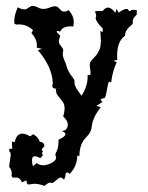

<svg xmlns="http://www.w3.org/2000/svg" viewBox="-20 -605 484 630"><path d="M15.1 -95.2Q15.1 -107.4 10.3 -107.9L10.7 -116.7H20L19 -140.6L28.3 -138.7Q34.2 -166.5 53.2 -166.5Q63.5 -166.5 79.1 -157.7L88.9 -164.6Q105 -155.8 110.8 -139.6Q125.5 -138.7 125.5 -125L116.7 -115.2L120.6 -106.9Q117.7 -105.5 117.7 -102.5L120.6 -95.7L112.3 -85.9Q101.6 -92.3 94.2 -92.3Q85 -92.3 85 -79.6Q85 -68.4 88.4 -59.6L100.1 -69.8Q110.8 -62.5 122.6 -62.5Q127 -62.5 134 -64.5Q141.1 -66.4 147.7 -69.6Q154.3 -72.8 159.2 -77.6Q164.1 -82.5 164.1 -88.4L161.6 -97.2Q161.6 -100.1 163.3 -103Q165 -106 166.7 -110.4Q168.5 -114.7 170.2 -121.6Q171.9 -128.4 171.9 -139.2V-146.5Q194.8 -156.7 194.8 -164.6Q194.8 -170.4 183.1 -174.8L195.3 -178.7Q202.6 -186.5 202.6 -195.8Q202.6 -209 187.5 -222.7Q191.9 -237.8 191.9 -250Q191.9 -260.7 187.5 -268.1Q183.1 -275.4 177.7 -281.5Q172.4 -287.6 168 -293.9Q163.6 -300.3 163.6 -310.1V-314Q151.4 -314.5 151.4 -323.2L153.3 -331.1Q151.9 -384.3 104.5 -440.4L117.7 -444.8L100.6 -448.7L101.1 -455.1Q101.1 -477.1 83 -496.6L88.4 -505.9Q68.4 -524.9 42 -524.9L33.7 -524.4L27.3 -527.3L26.9 -537.6Q26.9 -554.7 38.1 -581.1Q50.8 -574.2 60.1 -574.2Q64.5 -574.2 67.6 -575.9Q70.8 -577.6 73.7 -579.8Q76.7 -582 79.8 -583.7Q83 -585.4 87.4 -585.4Q95.2 -585.4 104.2 -580.6Q113.3 -575.7 123 -575.7Q131.8 -575.7 142.6 -580.1Q153.3 -584.5 160.6 -584.5Q166 -584.5 169.4 -581.8Q172.9 -579.1 175.8 -575.7Q178.7 -572.3 181.9 -569.6Q185.1 -566.9 189.9 -566.9Q197.3 -566.9 205.1 -571.8Q222.2 -553.2 222.2 -531.7L220.7 -518.1L212.9 -518.6Q184.6 -518.6 177.7 -501.5L168.5 -503.4L165.5 -502Q165.5 -498.5 177.7 -487.8Q173.3 -476.6 173.3 -468.8Q173.3 -463.4 175.5 -460Q177.7 -456.5 180.4 -453.4Q183.1 -450.2 185.3 -447Q187.5 -443.8 187.5 -439.5L186 -427.7Q186 -417 194.8 -399.4Q199.7 -380.9 205.1 -371.1Q210.4 -361.3 214.8 -355.7Q219.2 -350.1 221.9 -346.4Q224.6 -342.8 224.6 -336.4V-332Q224.6 -319.8 247.6 -291Q267.6 -321.3 267.6 -354V-359.9L272.5 -358.4Q277.3 -358.4 277.3 -367.2L274.4 -389.2Q274.4 -400.4 280 -406.7Q285.6 -413.1 292.7 -420.4Q299.8 -427.7 305.4 -439.5Q311 -451.2 311 -473.1L309.1 -504.9Q312.5 -500.5 315.4 -500.5Q317.4 -500.5 317.4 -505.4L316.9 -511.7Q293.9 -534.7 293.9 -546.4L295.9 -552.7L292 -568.4L317.4 -569.3Q325.2 -580.1 334.5 -580.1Q345.7 -580.1 358.4 -563L362.8 -576.2L368.7 -563.5Q386.7 -575.7 395 -575.7Q401.4 -575.7 402.8 -568.8H409.7L409.2 -570.3Q409.2 -572.8 417 -572.8L428.7 -571.8V-557.1Q415.5 -544.4 415.5 -536.1L416 -531.2Q416 -526.9 412.4 -523.7Q408.7 -520.5 404.3 -516.6Q399.9 -512.7 395.5 -505.9Q391.1 -499 389.6 -487.3Q364.3 -469.2 364.3 -422.9L364.7 -408.2L352.1 -406.2L362.8 -400.9Q356 -385.3 351.3 -368.9Q346.7 -352.5 344.7 -334.5L338.9 -336.9Q336.4 -336.9 335 -331.1Q333.5 -325.2 332 -317.1Q330.6 -309.1 328.9 -299.8Q327.1 -290.5 324.2 -284.2L309.6 -279.3L315.9 -270L296.4 -257.8L310.5 -253.4Q284.2 -219.2 281.2 -191.4Q280.3 -180.7 277.1 -174.1Q273.9 -167.5 269.5 -162.1Q265.1 -156.7 260 -151.6Q254.9 -146.5 250.7 -138.9Q246.6 -131.3 243.7 -120.4Q240.7 -109.4 240.2 -92.3L233.4 -94.7Q233.4 -59.6 208.5 -34.2Q203.6 -39.1 200.2 -39.1Q194.3 -39.1 194.3 -24.9L189.9 -15.1Q184.6 -22.5 178.7 -22.5Q175.8 -22.5 171.9 -19.5Q168 -16.6 164.1 -13.4Q160.2 -10.3 156.7 -7.3Q153.3 -4.4 150.9 -4.4L145 -5.9Q138.2 -5.9 126 4.9Q108.4 -2 91.3 -2L73.7 0.5Q67.9 0.5 66.4 -13.2L52.2 -6.8Q45.4 -22.5 33.7 -22.5L25.9 -22Q18.1 -22 18.1 -29.8L18.6 -36.6Q18.6 -47.9 9.8 -57.6Z"/></svg>

Font: Truetypewriter PolyglOTT
Style: Regular
Weight: 400
Designer: Sergey Beatoff a.k.a. Sam_T
Version: Version 3.76